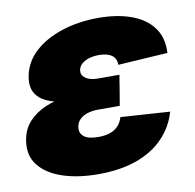

<svg xmlns="http://www.w3.org/2000/svg" viewBox="-67 -607 696 685"><g transform="rotate(-10 281.5 -264.5)"><path d="M236.3 10.7Q163.6 10.7 107.4 -7.8Q51.3 -26.4 22.5 -62.7Q-6.3 -99.1 2.4 -152.3Q8.8 -192.4 33 -218.8Q57.1 -245.1 93 -260.5Q128.9 -275.9 173.3 -282.5Q217.8 -289.1 265.6 -289.1H365.2L353 -216.3H274.9Q252 -216.3 234.6 -210.4Q217.3 -204.6 207 -193.8Q196.8 -183.1 194.3 -167.5Q190.9 -146 206.5 -133.1Q222.2 -120.1 259.3 -120.1Q284.2 -120.1 302 -126.5Q319.8 -132.8 331.3 -145.3Q342.8 -157.7 348.1 -176.3L526.4 -164.6Q511.2 -111.3 473.1 -71.8Q435.1 -32.2 375.7 -10.7Q316.4 10.7 236.3 10.7ZM263.7 -258.3Q212.9 -258.3 171.1 -263.2Q129.4 -268.1 100.3 -280.8Q71.3 -293.5 58.1 -316.2Q44.9 -338.9 50.8 -374.5Q59.6 -426.3 99.4 -462.9Q139.2 -499.5 200 -519Q260.7 -538.6 331.1 -538.6Q398.4 -538.6 449.5 -520.5Q500.5 -502.4 528.3 -465.6Q556.2 -428.7 553.2 -372.6L373 -361.3Q374 -384.3 357.4 -396Q340.8 -407.7 310.5 -407.7Q279.8 -407.7 259.3 -396.2Q238.8 -384.8 235.8 -366.2Q232.9 -348.6 248.5 -337.2Q264.2 -325.7 292.5 -325.7H371.1L359.9 -258.3Z"/></g></svg>

Font: Inter 24pt Black
Style: Italic
Weight: 900
Italic angle: -9.3988°
Designer: Rasmus Andersson
Foundry: rsms
Version: Version 4.001;git-66647c0bb